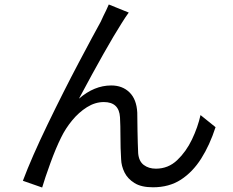

<svg xmlns="http://www.w3.org/2000/svg" viewBox="-20 -806 1040 856"><path d="M168 30 82 0Q121 -104 192 -251Q263 -398 331.5 -527.5Q400 -657 429 -709L441 -735Q453 -758 465 -786L554 -750Q540 -731 522 -702Q457 -600 332 -366Q400 -425 476 -425Q526 -425 557.5 -394Q589 -363 592 -304Q593 -266 593 -224Q594 -166 596 -123Q599 -87 621 -70.5Q643 -54 675 -54Q730 -54 770 -92Q810 -130 836 -184.5Q862 -239 874 -293L941 -239Q915 -159 877 -99Q839 -39 786.5 -5Q734 29 662 29Q610 29 579.5 10Q549 -9 535 -37.5Q521 -66 520 -96Q517 -144 517 -199Q517 -245 515 -283Q511 -351 443 -351Q404 -351 367.5 -328Q331 -305 301.5 -269Q272 -233 253 -194Q229 -146 204.5 -78.5Q180 -11 168 30Z"/></svg>

Font: Source Han Sans & Saira Hybrid
Style: Regular
Weight: 400
Designer: Ryoko NISHIZUKA 西塚涼子 (kana & ideographs); Paul D. Hunt (Latin, Greek & Cyrillic); Wenlong ZHANG 张文龙 (bopomofo); Sandoll 
Foundry: Adobe Systems Incorporated
Version: Version 1.00;August 2, 2021;FontCreator 13.0.0.2675 64-bit